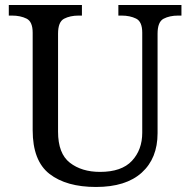

<svg xmlns="http://www.w3.org/2000/svg" viewBox="-20 -734 757 764"><path d="M362 10Q244 10 177 -42Q110 -94 110 -216V-604Q110 -648 85.5 -660Q61 -672 28 -672H15V-714H306V-672H293Q259 -672 235 -659.5Q211 -647 211 -600V-210Q211 -123 258 -86.5Q305 -50 378 -50Q464 -50 505 -94Q546 -138 546 -206V-604Q546 -648 521.5 -660Q497 -672 464 -672H451V-714H702V-672H689Q655 -672 631 -659.5Q607 -647 607 -600V-204Q607 -104 544 -47Q481 10 362 10Z"/></svg>

Font: Noto Serif Dives Akuru
Style: Regular
Weight: 400
Designer: Fernando Caro
Foundry: Fernando Caro
Version: Version 2.000; ttfautohint (v1.8.4.7-5d5b)